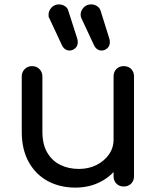

<svg xmlns="http://www.w3.org/2000/svg" viewBox="-20 -849 720 874"><path d="M323 5Q253 5 198 -24.5Q143 -54 111 -111Q79 -168 79 -250V-501Q79 -521 92.5 -534.5Q106 -548 126 -548Q146 -548 159.5 -534.5Q173 -521 173 -501V-250Q173 -192 195 -154.5Q217 -117 254.5 -98.5Q292 -80 339 -80Q384 -80 419.5 -98Q455 -116 476 -146Q497 -176 497 -214H557Q556 -152 525 -102Q494 -52 441.5 -23.5Q389 5 323 5ZM543 0Q523 0 510 -13Q497 -26 497 -47V-501Q497 -522 510 -535Q523 -548 543 -548Q564 -548 577 -535Q590 -522 590 -501V-47Q590 -26 577 -13Q564 0 543 0ZM443 -619Q420 -619 408 -643L351 -765Q347 -773 347 -782Q347 -800 360.5 -814.5Q374 -829 395 -829Q410 -829 422 -821Q434 -813 438 -800L478 -672Q480 -664 480 -657Q480 -639 468 -629Q456 -619 443 -619ZM297 -619Q274 -619 262 -643L205 -765Q202 -769 201.5 -773.5Q201 -778 201 -782Q201 -800 214.5 -814.5Q228 -829 248 -829Q263 -829 275.5 -821Q288 -813 291 -800L332 -672Q333 -668 333.5 -664Q334 -660 334 -657Q334 -639 322 -629Q310 -619 297 -619Z"/></svg>

Font: Comfortaa SemiBold
Style: Regular
Weight: 600
Designer: Johan Aakerlund
Foundry: Johan Aakerlund
Version: Version 3.104; ttfautohint (v1.8.1.43-b0c9)